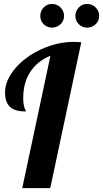

<svg xmlns="http://www.w3.org/2000/svg" viewBox="-20 -965 529 985"><path d="M204.1 -840.8Q186.5 -858.4 186.5 -883.8Q186.5 -895.5 191.2 -906.7Q195.8 -918 204.1 -926.8Q221.2 -944.8 247.6 -944.8Q259.8 -944.8 271 -939.9Q282.2 -935.1 290.5 -926.8Q298.8 -918.5 303.7 -907.2Q308.6 -896 308.6 -883.8Q308.6 -857.9 290.5 -840.8Q281.7 -832.5 270.5 -827.9Q259.3 -823.2 247.6 -823.2Q221.7 -823.2 204.1 -840.8ZM384.3 -840.8Q366.7 -858.4 366.7 -883.8Q366.7 -895.5 371.3 -906.7Q376 -918 384.3 -926.8Q401.4 -944.8 427.7 -944.8Q451.7 -944.8 470.7 -926.8Q479 -918.5 483.9 -907.2Q488.8 -896 488.8 -883.8Q488.8 -857.9 470.7 -840.8Q451.7 -823.2 427.7 -823.2Q401.9 -823.2 384.3 -840.8ZM238.8 -679.2Q171.4 -651.4 135.3 -596.2Q99.1 -541 99.1 -460.9Q99.1 -429.7 106 -411.1Q107.9 -404.8 110.8 -399.9Q112.8 -396.5 112.8 -393.1Q58.6 -393.1 33.7 -414.6Q5.9 -438 5.9 -490.2Q5.9 -522.9 20 -554.9Q34.2 -586.9 60.1 -616.7Q84.5 -645 118.4 -669.7Q152.3 -694.3 191.9 -712.4Q274.9 -750 356.9 -750Q379.4 -750 397 -748L237.8 0H94.2Z"/></svg>

Font: Pattaya
Style: Regular
Weight: 400
Designer: Pablo Impallari / Thai characters Designed by Thanarat Vachiruckul and Suppakit Chalermlarp
Foundry: Pablo Impallari
Version: Version 2.000